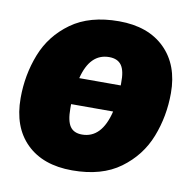

<svg xmlns="http://www.w3.org/2000/svg" viewBox="-69 -622 709 711"><g transform="rotate(10 286.0 -267.0)"><path d="M558 -325Q558 -238 527.5 -160Q497 -82 427.5 -31Q358 20 247 20Q137 20 75 -41Q13 -102 13 -211Q13 -298 43.5 -376Q74 -454 143.5 -504Q213 -554 323 -554Q433 -554 495.5 -492.5Q558 -431 558 -325ZM214 -321H370V-330Q371 -376 356.5 -396.5Q342 -417 310 -417Q238 -417 214 -321ZM359 -221H201V-204Q201 -158 215 -137.5Q229 -117 260 -117Q334 -117 359 -221Z"/></g></svg>

Font: Fira Sans Black
Style: Italic
Weight: 900
Italic angle: -8°
Designer: Carrois Corporate & Edenspiekermann AG
Foundry: Carrois Corporate GbR & Edenspiekermann AG
Version: Version 4.203